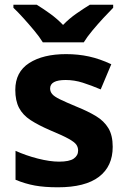

<svg xmlns="http://www.w3.org/2000/svg" viewBox="-20 -786 537 816"><path d="M459 -162Q459 -79 400.5 -34.5Q342 10 226 10Q169 10 128 2.5Q87 -5 46 -22V-145Q90 -125 141 -112Q192 -99 231 -99Q275 -99 293.5 -112Q312 -125 312 -146Q312 -160 304.5 -171Q297 -182 272 -196Q247 -210 194 -232Q143 -254 110 -275.5Q77 -297 61 -327.5Q45 -358 45 -404Q45 -480 104 -518Q163 -556 261 -556Q312 -556 358 -546Q404 -536 453 -513L408 -406Q368 -423 332 -434.5Q296 -446 259 -446Q226 -446 209.5 -437Q193 -428 193 -410Q193 -397 201.5 -386.5Q210 -376 234.5 -364Q259 -352 307 -332Q354 -313 388 -292.5Q422 -272 440.5 -241.5Q459 -211 459 -162ZM162 -606Q148 -629 125.5 -656Q103 -683 79.5 -709Q56 -735 37 -753V-766H136Q162 -750 192 -728.5Q222 -707 248 -680Q274 -707 305 -728.5Q336 -750 362 -766H461V-753Q443 -735 419 -709Q395 -683 372.5 -656Q350 -629 336 -606Z"/></svg>

Font: Noto Sans Adlam Unjoined
Style: Bold
Weight: 700
Version: Version 3.001